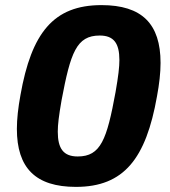

<svg xmlns="http://www.w3.org/2000/svg" viewBox="-20 -719 665 751"><path d="M277 12C465 12 551 -99 594 -342C603 -390 608 -434 608 -473C608 -626 535 -699 377 -699C189 -699 103 -590 60 -347C51 -298 46 -253 46 -215C46 -62 119 12 277 12ZM284 -107C228 -107 206 -138 206 -204C206 -231 210 -265 221 -328C256 -513 279 -580 370 -580C425 -580 447 -550 447 -484C447 -457 443 -422 432 -359C398 -173 374 -107 284 -107Z"/></svg>

Font: Archivo ExtraBold
Style: Italic
Weight: 800
Italic angle: -10°
Designer: Hector Gatti
Foundry: Omnibus-Type
Version: Version 2.001